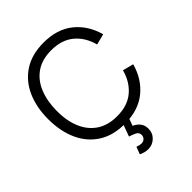

<svg xmlns="http://www.w3.org/2000/svg" viewBox="-268 -873 1252 1252"><g transform="rotate(-45 357.5 -247.5)"><path d="M361.7 15Q254 15 180.1 -32.7Q106.2 -80.3 68.1 -164.8Q30 -249.3 30 -360Q30 -470.7 68.1 -555.2Q106.2 -639.7 180.1 -687.3Q254 -735 361.7 -735Q487 -735 566.4 -670.7Q645.8 -606.3 675.3 -498.3L600.3 -479Q577.7 -564.5 518 -614.4Q458.3 -664.3 361.7 -664.3Q277.2 -664.3 221.1 -625.8Q165 -587.3 136.7 -518.7Q108.3 -450 107.7 -360Q107 -270 135.3 -201.5Q163.7 -133 220.4 -94.3Q277.2 -55.7 361.7 -55.7Q458.3 -55.7 518 -105.8Q577.7 -156 600.3 -241L675.3 -221.7Q645.8 -113.7 566.4 -49.3Q487 15 361.7 15ZM354.3 240Q336.3 240 320.5 235.5Q304.7 231 290.7 224.3L309.7 173.7Q332.8 182.3 348.3 182.3Q367.8 182.3 378.4 170.2Q389 158 389 143.3Q389 120.3 368.6 110.2Q348.2 100.2 322.7 92.3L359.7 -10.3L414 -10.7L388.7 59.3Q415.5 71.3 432.2 92.2Q449 113.2 449 145.7Q449 186.2 420.9 213.1Q392.8 240 354.3 240Z"/></g></svg>

Font: Manrope Variable Light
Style: Regular
Weight: 200
Designer: Mikhail Sharanda
Foundry: Mikhail Sharanda
Version: Version 4.505